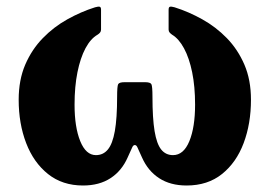

<svg xmlns="http://www.w3.org/2000/svg" viewBox="-20 -561 830 591"><path d="M209.5 -239Q209.5 -294.5 218.4 -338.6Q227.3 -382.7 243.1 -412.4Q259 -442 280 -454Q284.8 -457 287.9 -460.7Q291 -464.5 291 -470V-531Q291 -539 287 -540.2Q283 -541.5 272.5 -538.5Q229.5 -525 187.5 -501.6Q145.5 -478.3 111.8 -443.6Q78 -409 57.7 -362Q37.5 -315 37.5 -254ZM580.5 -239 752.5 -254Q752.5 -315 732.3 -362Q712 -409 678.3 -443.6Q644.5 -478.3 602.5 -501.6Q560.5 -525 517.5 -538.5Q507 -541.5 503 -540.2Q499 -539 499 -531V-470Q499 -464.5 502.1 -460.9Q505.3 -457.2 510 -454Q530.5 -441.7 546.5 -412.1Q562.5 -382.5 571.5 -338.5Q580.5 -294.5 580.5 -239ZM426.3 -308H363.5Q347 -308 343.7 -301.8Q340.5 -295.5 340.5 -263Q340.5 -197 333.5 -157.6Q326.5 -118.3 312.1 -100.9Q297.8 -83.5 275.3 -83.5Q244.5 -83.5 227 -126.5Q209.5 -169.5 209.5 -239L37.5 -254Q37.5 -180.5 60.5 -120.6Q83.5 -60.7 127.7 -25.4Q172 10 235.5 10Q285.5 10 320.1 -12.5Q354.8 -35 373 -76.5Q384.5 -102.5 387.5 -108.5Q390.5 -114.5 395 -114.5Q399.5 -114.5 402.5 -108.5Q405.5 -102.5 417 -76.5Q435.3 -35 469.9 -12.5Q504.5 10 554.5 10Q619.3 10 663.4 -25.4Q707.5 -60.7 730 -120.6Q752.5 -180.5 752.5 -254L580.5 -239Q580.5 -169.5 562.9 -126.5Q545.2 -83.5 512.5 -83.5Q490 -83.5 476.1 -100.9Q462.3 -118.3 455.8 -157.6Q449.3 -197 449.3 -263Q449.3 -295.5 446 -301.8Q442.8 -308 426.3 -308Z"/></svg>

Font: Besley
Style: Regular
Weight: 400
Designer: Owen Earl
Foundry: indestructible type*
Version: Version 4.000